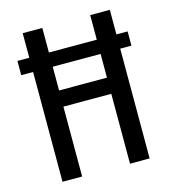

<svg xmlns="http://www.w3.org/2000/svg" viewBox="-104 -774 769 860"><g transform="rotate(-15 280.5 -344.5)"><path d="M536 -509H484V0H393V-324H171V0H80V-509H25V-575H80V-689H171V-575H393V-689H484V-575H536ZM393 -509H171V-399H393Z"/></g></svg>

Font: Fira Sans Compressed
Style: Regular
Weight: 400
Width: 1
Designer: bBox Type GmbH & Carrois Corporate GbR & Edenspiekermann AG
Foundry: bBox Type GmbH & Carrois Corporate GbR & Edenspiekermann AG
Version: Version 4.301